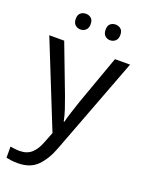

<svg xmlns="http://www.w3.org/2000/svg" viewBox="-176 -814 862 1137"><g transform="rotate(20 255.0 -245.0)"><path d="M1 -536H95L211 -231Q226 -191 238 -154.5Q250 -118 256 -85H260Q266 -110 279 -150.5Q292 -191 306 -232L415 -536H510L279 74Q251 150 206.5 195Q162 240 84 240Q60 240 42 237.5Q24 235 11 232V162Q22 164 37.5 166Q53 168 70 168Q116 168 144.5 142Q173 116 189 73L217 2ZM115 -681Q115 -707 129 -718.5Q143 -730 162 -730Q181 -730 195 -718.5Q209 -707 209 -681Q209 -656 195 -643.5Q181 -631 162 -631Q143 -631 129 -643.5Q115 -656 115 -681ZM303 -681Q303 -707 316.5 -718.5Q330 -730 349 -730Q368 -730 382 -718.5Q396 -707 396 -681Q396 -656 382 -643.5Q368 -631 349 -631Q330 -631 316.5 -643.5Q303 -656 303 -681Z"/></g></svg>

Font: Noto Sans Palmyrene
Style: Regular
Weight: 400
Designer: Monotype Design Team
Foundry: Monotype Imaging Inc.
Version: Version 2.001; ttfautohint (v1.8.4.7-5d5b)